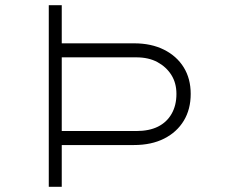

<svg xmlns="http://www.w3.org/2000/svg" viewBox="-20 -720 869 740"><path d="M168 0V-700H218V-553H497Q563 -553 612 -528.5Q661 -504 688 -460.5Q715 -417 715 -358Q715 -299 688.5 -255Q662 -211 613 -186Q564 -161 496 -161H218V0ZM218 -215H505Q555 -215 589 -232Q623 -249 641.5 -281.5Q660 -314 660 -358Q660 -400 640.5 -431Q621 -462 587 -480.5Q553 -499 505 -499H218Z"/></svg>

Font: Lexend Peta ExtraLight
Style: Regular
Weight: 250
Version: Version 1.007